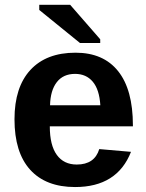

<svg xmlns="http://www.w3.org/2000/svg" viewBox="-20 -753 596 783"><path d="M286.1 9.8Q167 9.8 103 -60.8Q39.1 -131.3 39.1 -266.6Q39.1 -397.5 104 -467.8Q168.9 -538.1 288.1 -538.1Q401.9 -538.1 461.9 -462.6Q522 -387.2 522 -241.7V-237.8H183.1Q183.1 -160.6 211.7 -121.3Q240.2 -82 293 -82Q365.7 -82 384.8 -145L514.2 -133.8Q458 9.8 286.1 9.8ZM286.1 -451.7Q237.8 -451.7 211.7 -418Q185.5 -384.3 184.1 -323.7H389.2Q385.3 -387.7 358.4 -419.7Q331.5 -451.7 286.1 -451.7ZM306.2 -577.6 140.1 -712.4V-733.4H266.1L388.7 -592.8V-577.6Z"/></svg>

Font: TypoPRO Liberation Sans
Style: Bold
Weight: 700
Designer: Steve Matteson
Foundry: Ascender Corporation
Version: Version 2.00.1